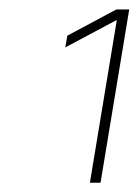

<svg xmlns="http://www.w3.org/2000/svg" viewBox="-20 -831 299 415"><path d="M259.3 -810.5 197.3 -436H174.3L232.4 -787.1H231L121.1 -728.5L125.5 -753.9L231.4 -810.5Z"/></svg>

Font: Inter 28pt Thin
Style: Italic
Weight: 250
Italic angle: -9.3988°
Designer: Rasmus Andersson
Foundry: rsms
Version: Version 4.001;git-66647c0bb